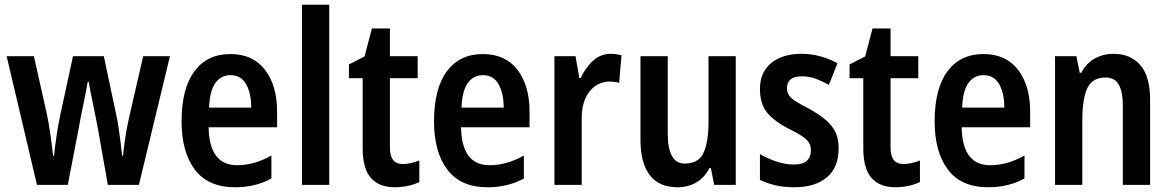

<svg xmlns="http://www.w3.org/2000/svg" viewBox="-20 -780 4937 810"><path d="M392 -243Q389 -259 384 -284Q379 -309 373 -338Q367 -367 362 -392.5Q357 -418 354 -435H350Q347 -417 342 -391Q337 -365 331 -336Q325 -307 320 -282.5Q315 -258 313 -244L266 0H136L8 -543H123L177 -302Q186 -261 193 -210.5Q200 -160 204 -123H208Q211 -155 218 -203Q225 -251 233 -289L288 -543H418L472 -288Q476 -269 480.5 -239.5Q485 -210 489 -178.5Q493 -147 495 -123H499Q501 -147 507.5 -192Q514 -237 523 -277L584 -543H697L566 0H435Z M952 -552Q1047 -552 1098 -485.5Q1149 -419 1149 -309V-243H860Q863 -83 980 -83Q1053 -83 1125 -124V-27Q1058 10 972 10Q858 10 802 -64.5Q746 -139 746 -268Q746 -406 800 -479Q854 -552 952 -552ZM952 -463Q913 -463 889 -430.5Q865 -398 862 -326H1040Q1040 -386 1018.5 -424.5Q997 -463 952 -463Z M1369 0H1254V-760H1369Z M1679 -88Q1696 -88 1713.5 -92Q1731 -96 1749 -103V-12Q1729 -2 1701.5 4Q1674 10 1645 10Q1580 10 1545 -29Q1510 -68 1510 -155V-450H1452V-508L1518 -542L1549 -660H1625V-543H1742V-450H1625V-157Q1625 -88 1679 -88Z M2017 -552Q2112 -552 2163 -485.5Q2214 -419 2214 -309V-243H1925Q1928 -83 2045 -83Q2118 -83 2190 -124V-27Q2123 10 2037 10Q1923 10 1867 -64.5Q1811 -139 1811 -268Q1811 -406 1865 -479Q1919 -552 2017 -552ZM2017 -463Q1978 -463 1954 -430.5Q1930 -398 1927 -326H2105Q2105 -386 2083.5 -424.5Q2062 -463 2017 -463Z M2558 -553Q2567 -553 2578.5 -551.5Q2590 -550 2602 -547L2592 -430Q2584 -433 2572.5 -434.5Q2561 -436 2554 -436Q2500 -436 2467 -394Q2434 -352 2434 -280V0H2319V-543H2408L2424 -451H2430Q2449 -493 2481 -523Q2513 -553 2558 -553Z M3084 -543V0H2993L2979 -71H2973Q2952 -30 2917 -10Q2882 10 2839 10Q2760 10 2721 -41.5Q2682 -93 2682 -189V-543H2797V-217Q2797 -90 2868 -90Q2927 -90 2948 -135Q2969 -180 2969 -266V-543Z M3518 -155Q3518 -73 3468 -31.5Q3418 10 3331 10Q3287 10 3252.5 2Q3218 -6 3186 -21V-130Q3216 -112 3254 -99Q3292 -86 3330 -86Q3366 -86 3383.5 -101.5Q3401 -117 3401 -145Q3401 -161 3395 -174Q3389 -187 3369.5 -201.5Q3350 -216 3309 -236Q3248 -267 3217 -304Q3186 -341 3186 -405Q3186 -475 3233.5 -514Q3281 -553 3361 -553Q3441 -553 3513 -513L3477 -422Q3449 -437 3422.5 -447.5Q3396 -458 3363 -458Q3300 -458 3300 -408Q3300 -393 3307 -380.5Q3314 -368 3334 -354.5Q3354 -341 3392 -322Q3428 -302 3456.5 -280Q3485 -258 3501.5 -228.5Q3518 -199 3518 -155Z M3791 -88Q3808 -88 3825.5 -92Q3843 -96 3861 -103V-12Q3841 -2 3813.5 4Q3786 10 3757 10Q3692 10 3657 -29Q3622 -68 3622 -155V-450H3564V-508L3630 -542L3661 -660H3737V-543H3854V-450H3737V-157Q3737 -88 3791 -88Z M4129 -552Q4224 -552 4275 -485.5Q4326 -419 4326 -309V-243H4037Q4040 -83 4157 -83Q4230 -83 4302 -124V-27Q4235 10 4149 10Q4035 10 3979 -64.5Q3923 -139 3923 -268Q3923 -406 3977 -479Q4031 -552 4129 -552ZM4129 -463Q4090 -463 4066 -430.5Q4042 -398 4039 -326H4217Q4217 -386 4195.5 -424.5Q4174 -463 4129 -463Z M4677 -553Q4750 -553 4791 -505Q4832 -457 4832 -360V0H4717V-332Q4717 -392 4700 -422.5Q4683 -453 4644 -453Q4589 -453 4567.5 -409Q4546 -365 4546 -268V0H4431V-543H4521L4535 -473H4542Q4563 -514 4599 -533.5Q4635 -553 4677 -553Z"/></svg>

Font: Noto Sans Gurmukhi Condensed SemiBold
Style: Regular
Weight: 600
Width: 3
Designer: Jelle Bosma - Monotype Design Team
Foundry: Monotype Imaging Inc.
Version: Version 2.004; ttfautohint (v1.8.4.7-5d5b)